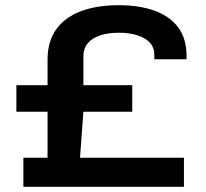

<svg xmlns="http://www.w3.org/2000/svg" viewBox="-20 -719 793 739"><path d="M70 0V-112H163V-289H43V-391H163V-489Q163 -559 196 -605.5Q229 -652 290.5 -675.5Q352 -699 437 -699Q516 -699 574.5 -678Q633 -657 665.5 -614Q698 -571 698 -504V-491H574V-508Q574 -536 557 -554.5Q540 -573 509.5 -583Q479 -593 437 -593Q395 -593 364.5 -582.5Q334 -572 317.5 -552Q301 -532 301 -503V-391H489V-289H301L288 -112H688V0Z"/></svg>

Font: Archivo SemiBold Expanded SemiBold
Style: Regular
Weight: 600
Width: 7
Version: Version 2.001